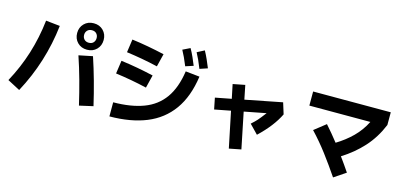

<svg xmlns="http://www.w3.org/2000/svg" viewBox="-75 -1380 4151 1973"><g transform="rotate(15 2000.0 -394.0)"><path d="M735 -547Q673 -547 633.5 -587Q594 -627 594 -688Q594 -748 633.5 -788Q673 -828 735 -828Q797 -828 836.5 -788Q876 -748 876 -688Q876 -627 836.5 -587Q797 -547 735 -547ZM735 -621Q766 -621 783.5 -640Q801 -659 801 -688Q801 -716 783.5 -735Q766 -754 735 -754Q704 -754 686 -735Q668 -716 668 -688Q668 -659 686 -640Q704 -621 735 -621ZM170 33 37 -37Q125 -199 178.5 -370Q232 -541 253 -727L403 -711Q358 -316 170 33ZM813 -499Q891 -265 951 -4L805 29Q774 -104 740 -227.5Q706 -351 666 -469Z M1903 -656Q1883 -707 1866 -744Q1849 -781 1831 -814L1908 -854Q1931 -812 1950 -769Q1969 -726 1986 -684ZM1755 -644Q1735 -694 1717.5 -731Q1700 -768 1682 -801L1760 -839Q1783 -799 1802 -756Q1821 -713 1838 -671ZM1508 -706 1474 -568Q1389 -588 1305.5 -603Q1222 -618 1140 -629L1160 -769Q1246 -758 1333 -742Q1420 -726 1508 -706ZM1136 55V-95Q1324 -96 1457.5 -146Q1591 -196 1669.5 -306Q1748 -416 1774 -595L1924 -579Q1893 -360 1792.5 -220Q1692 -80 1527 -13Q1362 54 1136 55ZM1456 -466 1422 -328Q1337 -348 1254 -363Q1171 -378 1088 -389L1108 -529Q1195 -518 1282 -502Q1369 -486 1456 -466Z M2534 32 2407 57 2328 -325 2157 -292 2133 -412 2304 -445 2273 -594 2401 -619 2431 -470 2823 -547 2860 -428Q2794 -292 2649 -155L2558 -249Q2579 -268 2592.5 -281Q2606 -294 2618 -307.5Q2630 -321 2646 -341Q2662 -361 2688 -395L2456 -350Z M3518 66Q3443 -45 3363.5 -150.5Q3284 -256 3194 -351L3316 -447Q3350 -409 3384 -368Q3418 -327 3451 -285Q3545 -342 3618.5 -414.5Q3692 -487 3741 -584H3092V-734H3918V-599Q3859 -456 3763 -350Q3667 -244 3540 -165Q3567 -128 3592.5 -91.5Q3618 -55 3643 -18Z"/></g></svg>

Font: Murecho
Style: Bold
Weight: 700
Designer: Neil Summerour
Foundry: Positype
Version: Version 1.010; ttfautohint (v1.8.3)